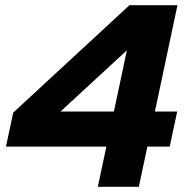

<svg xmlns="http://www.w3.org/2000/svg" viewBox="-20 -720 720 740"><path d="M664 -700 577 -290H663L634 -155H548L515 0H357L390 -155H3L31 -286L479 -700ZM213 -290H419L469 -526Z"/></svg>

Font: Red Hat Display Black
Style: Italic
Weight: 900
Italic angle: -12°
Designer: Pentagram / MCKL
Foundry: Pentagram / MCKL
Version: Version 1.003; Red Hat Display Black Italic